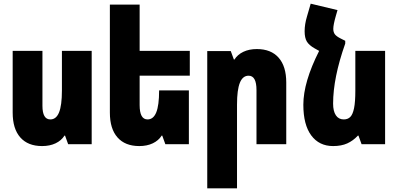

<svg xmlns="http://www.w3.org/2000/svg" viewBox="-20 -785 2166 1045"><path d="M479 0H351L334 -47H331Q314 -20 282.5 -5Q251 10 209 10Q132 10 90.5 -37Q49 -84 49 -172V-508H211V-209Q211 -135 254 -135Q286 -135 301.5 -173.5Q317 -212 317 -292V-508H479Z M740 -373V-213Q740 -135 783 -135Q815 -135 830.5 -173.5Q846 -212 846 -292V-293H1008V0H880L863 -47H860Q843 -20 811.5 -5Q780 10 738 10Q661 10 619.5 -37Q578 -84 578 -172V-760H740V-508H1013V-373Z M1108 -507H1236L1253 -461H1256Q1273 -488 1304.5 -503Q1336 -518 1378 -518Q1455 -518 1496.5 -471Q1538 -424 1538 -336V0H1376V-295Q1376 -373 1333 -373Q1301 -373 1285.5 -334.5Q1270 -296 1270 -216V240H1108Z M2076 -508V0H1948L1931 -47H1928Q1902 -19 1870 -4.5Q1838 10 1793 10Q1717 10 1674 -48Q1631 -106 1631 -215Q1631 -338 1717 -508L1692 -522Q1662 -539 1650 -559Q1638 -579 1638 -615Q1638 -653 1651 -696L1671 -765L1817 -730L1808 -699Q1794 -650 1794 -628Q1794 -610 1802.5 -598.5Q1811 -587 1835 -575L1859 -563V-548Q1793 -361 1793 -221Q1793 -180 1808 -157.5Q1823 -135 1851 -135Q1873 -135 1886.5 -148.5Q1900 -162 1907 -196Q1914 -230 1914 -292V-508Z"/></svg>

Font: Noto Sans Armenian Black Cond
Style: Regular
Weight: 900
Width: 3
Designer: Monotype Design team
Foundry: Monotype Imaging Inc.
Version: Version 1.000